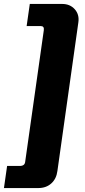

<svg xmlns="http://www.w3.org/2000/svg" viewBox="-56 -788 431 973"><path d="M259 -768Q299 -768 323 -741Q347 -714 341 -674L235 78Q230 118 204 141.5Q178 165 138 165H-36L-20 53H44Q57 53 64 47.5Q71 42 72 29L166 -635Q169 -656 150 -656H79L95 -768Z"/></svg>

Font: Exo 2 ExtraBold
Style: Italic
Weight: 800
Italic angle: -8°
Designer: Natanael Gama
Foundry: Natanael Gama
Version: Version 2.010